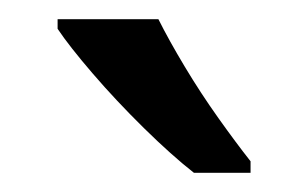

<svg xmlns="http://www.w3.org/2000/svg" viewBox="-20 -786 321 200"><path d="M145 -766Q156 -744 172.5 -716.5Q189 -689 207.5 -663Q226 -637 241 -618V-606H182Q159 -624 130 -652.5Q101 -681 76.5 -709.5Q52 -738 40 -756V-766Z"/></svg>

Font: Noto Sans Shavian
Style: Regular
Weight: 400
Designer: Monotype Design Team
Foundry: Monotype Imaging Inc.
Version: Version 2.001; ttfautohint (v1.8.4.7-5d5b)